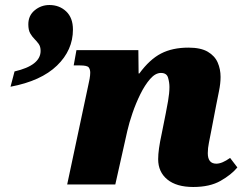

<svg xmlns="http://www.w3.org/2000/svg" viewBox="-20 -736 982 766"><path d="M751 10Q684 10 647.5 -20Q611 -50 611 -101Q611 -120 614.5 -145Q618 -170 625 -202L641 -282Q645 -301 650.5 -333Q656 -365 656 -389Q656 -407 650.5 -426Q645 -445 622 -445Q600 -445 579 -421Q558 -397 540 -360.5Q522 -324 508.5 -284.5Q495 -245 488 -214L440 0H248L332 -395Q335 -407 337.5 -421.5Q340 -436 340 -446Q340 -459 334 -467Q328 -475 299 -475H274L285 -536H532L533 -443H536Q577 -499 622.5 -522.5Q668 -546 732 -546Q781 -546 809 -529.5Q837 -513 848.5 -486.5Q860 -460 860 -429Q860 -403 853.5 -371.5Q847 -340 842 -314L823 -215Q818 -188 813.5 -166.5Q809 -145 809 -125Q809 -83 843 -83Q866 -83 898 -106L927 -68Q903 -39 860 -14.5Q817 10 751 10ZM38 -451Q142 -475 142 -533Q142 -550 134.5 -560.5Q127 -571 117.5 -580.5Q108 -590 100.5 -603Q93 -616 93 -639Q93 -674 118.5 -695Q144 -716 177 -716Q217 -716 244 -690.5Q271 -665 271 -618Q271 -536 207.5 -474.5Q144 -413 22 -390Z"/></svg>

Font: Noto Serif Black
Style: Italic
Weight: 900
Italic angle: -12°
Designer: Monotype Design Team
Foundry: Monotype Imaging Inc.
Version: Version 2.013